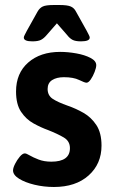

<svg xmlns="http://www.w3.org/2000/svg" viewBox="-20 -738 453 766"><path d="M109 -573Q75 -573 75 -588Q75 -592 78.5 -598.5Q82 -605 87 -615L130 -692Q138 -706 150.5 -712Q163 -718 194 -718H218Q249 -718 262.5 -712Q276 -706 283 -692L326 -615Q331 -605 334.5 -598.5Q338 -592 338 -588Q338 -573 303 -573Q281 -573 269.5 -579Q258 -585 248 -598L207 -645L166 -598Q155 -585 143.5 -579Q132 -573 109 -573ZM195 8Q155 8 117.5 -1Q80 -10 56 -25Q32 -40 32 -58Q32 -68 40 -84Q48 -100 59 -113Q70 -126 79 -126Q85 -126 98.5 -118Q112 -110 134 -101.5Q156 -93 185 -93Q259 -93 259 -147Q259 -175 234.5 -189.5Q210 -204 172 -219Q144 -229 114 -245.5Q84 -262 64 -292Q44 -322 44 -373Q44 -446 92.5 -488.5Q141 -531 220 -531Q251 -531 284.5 -525Q318 -519 341 -507Q364 -495 364 -478Q364 -468 357.5 -451Q351 -434 342 -421Q333 -408 325 -408Q318 -408 295.5 -419Q273 -430 235 -430Q206 -430 188 -418.5Q170 -407 170 -383Q170 -357 190.5 -343.5Q211 -330 251 -316Q283 -305 313.5 -287.5Q344 -270 364.5 -239Q385 -208 385 -157Q385 -84 333.5 -38Q282 8 195 8Z"/></svg>

Font: Asap SemiBold
Style: Regular
Weight: 600
Designer: Pablo Cosgaya
Foundry: Omnibus-Type
Version: Version 3.001; ttfautohint (v1.8.3)